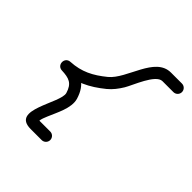

<svg xmlns="http://www.w3.org/2000/svg" viewBox="-188 -702 952 952"><g transform="rotate(45 288.0 -226.0)"><path d="M545.8 -571C545.8 -571 545.8 -571 545.8 -571C520.2 -571 494.5 -571 468.8 -571C357.2 -571 337.4 -395.3 262.6 -334.2C262.6 -334.2 262.6 -334.3 262.7 -334.3C262.7 -334.3 262.7 -334.3 262.7 -334.3C204.6 -287.2 153.6 -260.1 78.3 -256C59.3 -254.9 49.9 -240.3 50 -225.8C50.1 -211.3 59.7 -196.9 78.6 -196C131.1 -193.7 157.7 -184.9 173.6 -132.3C173.6 -132.3 173.6 -132.4 173.6 -132.5C173.5 -132.5 173.5 -132.6 173.5 -132.6C190 -76.1 32.7 119 175.1 119C200.8 119 226.4 119 252.1 119C268.7 119 282.1 105.5 282.1 89C282.1 72.4 268.7 59 252.1 59C252.1 59 252.1 59 252.1 59C226.4 59 200.8 59 175.1 59C166 59 172.5 57.9 175.6 64.5C175.9 65.1 175.5 63.2 175.5 62.5C176.1 47.3 183.8 30.5 189.4 16.5C208.8 -31 246.4 -96.9 231.1 -149.4C231.1 -149.4 231.1 -149.5 231.1 -149.5C231.1 -149.6 231 -149.7 231 -149.7C207.6 -227.2 158.8 -252.6 81.3 -256C62.3 -256.8 52.9 -241.3 53 -225.8C53.1 -210.4 62.6 -195 81.6 -196C169.6 -200.9 232.6 -232.7 300.5 -287.7C300.5 -287.7 300.5 -287.7 300.5 -287.7C300.6 -287.7 300.6 -287.8 300.6 -287.8C324.1 -307 342.5 -331.4 358.2 -357.2C379.8 -392.7 422 -511 468.8 -511C494.5 -511 520.2 -511 545.8 -511C562.4 -511 575.8 -524.4 575.8 -541C575.8 -557.5 562.4 -571 545.8 -571Z"/></g></svg>

Font: FRB American Cursive
Style: Bold Italic
Weight: 700
Italic angle: -25°
Version: Version 2.0;Modular Font Editor K font №1